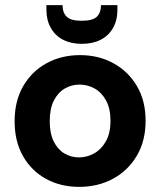

<svg xmlns="http://www.w3.org/2000/svg" viewBox="-20 -722 625 749"><path d="M438 -684Q438 -643 421 -613Q404 -583 373 -567Q342 -551 299 -551Q257 -551 226 -567Q195 -583 178 -613.5Q161 -644 161 -684V-702H224Q224 -673 240 -657Q256 -641 299 -641Q342 -641 358 -657Q374 -673 374 -702H438ZM289 7Q216 7 159 -24.5Q102 -56 69.5 -113.5Q37 -171 37 -249Q37 -328 70.5 -386Q104 -444 162 -475.5Q220 -507 292 -507Q364 -507 422 -475.5Q480 -444 514 -386.5Q548 -329 548 -251Q548 -172 513.5 -114Q479 -56 420.5 -24.5Q362 7 289 7ZM288 -108Q319 -108 347 -123.5Q375 -139 393 -170.5Q411 -202 411 -251Q411 -298 394 -329.5Q377 -361 349.5 -376.5Q322 -392 290 -392Q259 -392 232.5 -376.5Q206 -361 190 -329.5Q174 -298 174 -249Q174 -202 189.5 -170.5Q205 -139 231 -123.5Q257 -108 288 -108Z"/></svg>

Font: Albert Sans
Style: Bold
Weight: 700
Designer: Andreas Rasmussen
Foundry: a.Foundry
Version: Version 1.025